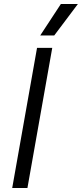

<svg xmlns="http://www.w3.org/2000/svg" viewBox="-20 -939 409 959"><path d="M165 -700H241L117 0H41ZM284 -919H369L251 -762H181Z"/></svg>

Font: Chakra Petch
Style: Italic
Weight: 400
Italic angle: -10°
Designer: Katatrad Aksorn Co.,Ltd.
Foundry: Cadson Demak Co.,Ltd.
Version: Version 1.000; ttfautohint (v1.6)